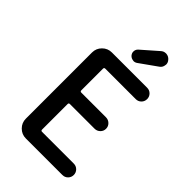

<svg xmlns="http://www.w3.org/2000/svg" viewBox="-281 -1063 1162 1162"><g transform="rotate(45 300.0 -482.0)"><path d="M181.6 0Q146.5 0 121.6 -24.9Q96.7 -49.8 96.7 -85V-651.4Q96.7 -686.5 121.6 -711.4Q146.5 -736.3 181.6 -736.3H483.4Q503.9 -736.3 518.1 -722.2Q532.2 -708 532.2 -687.5Q532.2 -667 518.1 -652.8Q503.9 -638.7 483.4 -638.7H222.7Q212.9 -638.7 212.9 -628.9V-443.4Q212.9 -433.6 222.7 -433.6H433.6Q454.1 -433.6 468.8 -419.4Q483.4 -405.3 483.4 -384.8Q483.4 -364.3 468.8 -350.1Q454.1 -335.9 433.6 -335.9H222.7Q212.9 -335.9 212.9 -326.2V-107.4Q212.9 -97.7 222.7 -97.7H494.1Q514.6 -97.7 528.8 -83.5Q543 -69.3 543 -48.8Q543 -28.3 528.8 -14.2Q514.6 0 494.1 0ZM335 -799.8Q324.2 -792 311.5 -792Q308.6 -792 305.7 -793Q290 -794.9 279.3 -806.6Q269.5 -818.4 269.5 -832Q269.5 -849.6 282.2 -861.3L384.8 -951.2Q398.4 -963.9 416 -963.9Q418 -963.9 420.9 -963.9Q441.4 -961.9 454.1 -946.3Q465.8 -933.6 465.8 -917Q465.8 -914.1 464.8 -911.1Q462.9 -890.6 446.3 -878.9Z"/></g></svg>

Font: Gen Jyuu GothicX Medium
Style: Regular
Weight: 500
Designer: Ryoko NISHIZUKA (kana &amp; ideographs); Paul D. Hunt (Latin, Greek &amp; Cyrillic); Wenlong ZHANG (bopomofo); Sandoll C
Version: Version 1.058.20140828